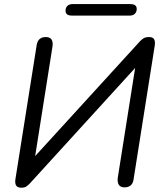

<svg xmlns="http://www.w3.org/2000/svg" viewBox="-20 -889 780 918"><path d="M82.1 8.5Q71.5 8.5 65.2 5.1Q58.9 1.8 56.2 -3.8Q53.5 -9.3 53 -16.4Q52.4 -23.4 53.4 -30.3L155.3 -673.1Q158.7 -693.5 169.9 -702.7Q181 -711.9 199 -711.9Q218.8 -711.9 226.6 -699.8Q234.3 -687.7 230.9 -666.3L142.5 -107.3L117.1 -108.7L648.7 -691Q656.2 -699.4 666.1 -705.7Q676 -711.9 691.9 -711.9Q706.4 -711.9 712.7 -706.2Q719 -700.4 720.3 -691.6Q721.6 -682.9 720.1 -672.6L618.7 -31.9Q616.3 -12.5 605 -2.8Q593.6 6.9 575.6 6.9Q556.3 6.9 548.3 -5.2Q540.3 -17.3 543.1 -39.1L631.5 -598.2L656 -596.8L123.3 -12.5Q115.8 -4.6 106.9 1.9Q98 8.5 82.1 8.5ZM323.3 -814.5Q293.4 -814.5 293.4 -837.5Q293.4 -852.8 302.5 -861.1Q311.6 -869.4 326.3 -869.4H603.8Q633.7 -869.4 633.7 -846.3Q633.7 -832.1 624.9 -823.3Q616.1 -814.5 600.9 -814.5Z"/></svg>

Font: Nunito ExtraLight
Style: Italic
Weight: 200
Italic angle: -9°
Designer: Vernon Adams
Foundry: Vernon Adams
Version: Version 3.602